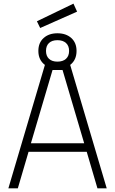

<svg xmlns="http://www.w3.org/2000/svg" viewBox="-20 -1036 633 1056"><path d="M401 -756Q401 -706 366 -679L567 0H516L457 -201H137L78 0H26L227 -679Q191 -706 191 -756Q191 -801 220 -827Q249 -853 296 -853Q343 -853 372 -827Q401 -801 401 -756ZM269 -651 150 -248H443L324 -651ZM249.5 -799.5Q233 -784 233 -756Q233 -728 249.5 -712.5Q266 -697 296 -697Q326 -697 343 -712.5Q360 -728 360 -756Q360 -784 343 -799.5Q326 -815 296 -815Q266 -815 249.5 -799.5ZM183 -919 384 -1016 404 -972 201 -882Z"/></svg>

Font: TitilliumText
Style: Light
Weight: 300
Designer: Accademia di Belle Arti di Urbino and others
Foundry: Accademia di Belle Arti di Urbino and others.
Version: Version 60.001